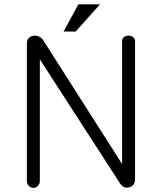

<svg xmlns="http://www.w3.org/2000/svg" viewBox="-20 -872 790 910"><path d="M107.4 -663.1V-16.6Q107.4 -1 116.2 8.8Q125 17.6 137.7 18.6Q150.4 18.6 159.2 9.8Q168.9 0 168.9 -16.6V-590.8L548.8 -2.9Q566.4 23.4 592.8 15.6Q620.1 8.8 620.1 -24.4V-675.8Q620.1 -688.5 610.4 -696.3Q601.6 -703.1 588.9 -703.1Q576.2 -703.1 567.4 -696.3Q558.6 -689.5 558.6 -675.8V-94.7L184.6 -681.6Q166 -707 136.7 -702.1Q107.4 -697.3 107.4 -663.1ZM454.1 -851.6H351.6L281.2 -722.7H338.9Z"/></svg>

Font: Gulim
Style: Regular
Weight: 400
Version: Version 2.21